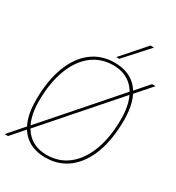

<svg xmlns="http://www.w3.org/2000/svg" viewBox="-213 -1041 1086 1182"><g transform="rotate(30 329.5 -450.5)"><path d="M659 -710 558 -595H557L118 -94H117L26 10H2L106 -109H107L544 -608H545L634 -710ZM290 10Q181 10 122.5 -61.5Q64 -133 64 -269Q64 -337 73.5 -396.5Q83 -456 101.5 -505Q120 -554 146.5 -592Q173 -630 207 -656.5Q241 -683 282 -696.5Q323 -710 370 -710Q480 -710 538 -638.5Q596 -567 596 -431Q596 -363 586.5 -303.5Q577 -244 558.5 -195Q540 -146 513.5 -108Q487 -70 453 -43.5Q419 -17 378 -3.5Q337 10 290 10ZM289 -8Q333 -8 371.5 -21Q410 -34 442 -59.5Q474 -85 499 -121.5Q524 -158 541.5 -205Q559 -252 568 -308Q577 -364 577 -428Q577 -553 523 -622.5Q469 -692 371 -692Q327 -692 288.5 -679Q250 -666 218 -640.5Q186 -615 161 -578.5Q136 -542 118.5 -495Q101 -448 92 -392Q83 -336 83 -272Q83 -147 137 -77.5Q191 -8 289 -8ZM360 -744 507 -911H532L381 -744Z"/></g></svg>

Font: Georama ExtraCondensed Thin Thin
Style: Italic
Weight: 250
Italic angle: -9°
Version: Version 1.001